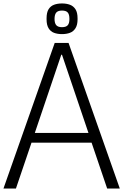

<svg xmlns="http://www.w3.org/2000/svg" viewBox="-24 -1089 712 1109"><path d="M-4 0 292 -841H372L668 0H595L505 -265H158L68 0ZM177 -321H487L334 -773H330ZM334 -892Q308 -892 288 -899.5Q268 -907 256.5 -926Q245 -945 245 -977V-983Q245 -1017 256.5 -1035.5Q268 -1054 288 -1061.5Q308 -1069 334 -1069Q360 -1069 380 -1061.5Q400 -1054 412 -1035.5Q424 -1017 424 -983V-977Q424 -945 412 -926Q400 -907 380 -899.5Q360 -892 334 -892ZM334 -932Q357 -932 367 -943Q377 -954 377 -979V-980Q377 -1006 367 -1017Q357 -1028 334 -1028Q311 -1028 301 -1016.5Q291 -1005 291 -979V-980Q291 -955 301 -943.5Q311 -932 334 -932Z"/></svg>

Font: Matangi Light
Style: Regular
Weight: 400
Version: Version 3.002